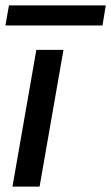

<svg xmlns="http://www.w3.org/2000/svg" viewBox="-21 -688 410 708"><path d="M25 0 113 -504H213L125 0ZM-1 -594 12 -668H369L357 -594Z"/></svg>

Font: DM Sans Medium
Style: Italic
Weight: 500
Italic angle: -10°
Designer: Colophon Foundry, Jonny Pinhorn
Foundry: Colophon Foundry
Version: Version 4.004;gftools[0.9.30]